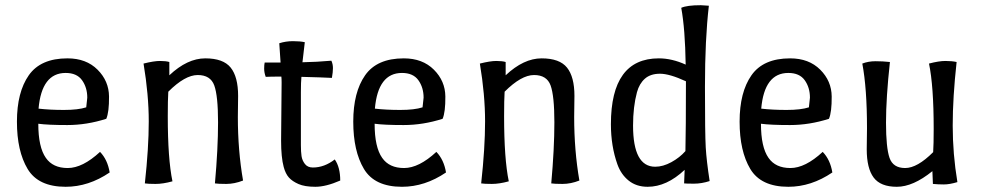

<svg xmlns="http://www.w3.org/2000/svg" viewBox="-20 -702 3767 737"><path d="M388 -246Q313 -222 238.5 -222Q164 -222 127 -227Q127 -137 156 -96Q183 -57 240 -57Q297 -57 364 -119Q393 -89 401 -40Q320 15 232 15Q127 15 86 -53.5Q45 -122 45 -235Q45 -348 90.5 -413Q136 -478 239 -478Q311 -478 354.5 -434.5Q398 -391 398.5 -331.5Q399 -272 388 -246ZM232 -422Q140 -422 128 -285Q171 -280 225.5 -280Q280 -280 311 -290Q315 -326 315 -327Q315 -366 295 -394Q275 -422 232 -422Z M894 -334 893 -253Q893 -124 913 -9Q880 4 848.5 4Q817 4 805 2Q817 -131 817 -232.5Q817 -334 802.5 -374Q788 -414 739 -414Q690 -414 626 -350Q624 -319 624 -256Q624 -92 642 -6Q606 4 577 4Q548 4 536 2Q551 -134 551 -236Q551 -338 531 -458Q571 -468 594 -468Q617 -468 630 -464V-413Q699 -478 768 -478Q837 -478 865.5 -442.5Q894 -407 894 -334Z M1059 -162Q1059 -162 1061 -385Q1061 -400 1060 -408Q1018 -408 1000 -407Q994 -423 994 -438.5Q994 -454 996 -462H1057L1052 -536Q1077 -544 1104.5 -544Q1132 -544 1150 -540L1141 -463Q1196 -464 1252 -469Q1258 -456 1258 -440.5Q1258 -425 1254 -403Q1217 -405 1137 -407Q1135 -387 1135 -348V-145Q1135 -119 1137.5 -102.5Q1140 -86 1150.5 -72.5Q1161 -59 1181 -59Q1225 -59 1265 -90Q1286 -60 1286 -9Q1231 15 1190.5 15Q1150 15 1126 4.5Q1102 -6 1089 -20.5Q1076 -35 1069 -61Q1059 -98 1059 -162Z M1679 -246Q1604 -222 1529.5 -222Q1455 -222 1418 -227Q1418 -137 1447 -96Q1474 -57 1531 -57Q1588 -57 1655 -119Q1684 -89 1692 -40Q1611 15 1523 15Q1418 15 1377 -53.5Q1336 -122 1336 -235Q1336 -348 1381.5 -413Q1427 -478 1530 -478Q1602 -478 1645.5 -434.5Q1689 -391 1689.5 -331.5Q1690 -272 1679 -246ZM1523 -422Q1431 -422 1419 -285Q1462 -280 1516.5 -280Q1571 -280 1602 -290Q1606 -326 1606 -327Q1606 -366 1586 -394Q1566 -422 1523 -422Z M2185 -334 2184 -253Q2184 -124 2204 -9Q2171 4 2139.5 4Q2108 4 2096 2Q2108 -131 2108 -232.5Q2108 -334 2093.5 -374Q2079 -414 2030 -414Q1981 -414 1917 -350Q1915 -319 1915 -256Q1915 -92 1933 -6Q1897 4 1868 4Q1839 4 1827 2Q1842 -134 1842 -236Q1842 -338 1822 -458Q1862 -468 1885 -468Q1908 -468 1921 -464V-413Q1990 -478 2059 -478Q2128 -478 2156.5 -442.5Q2185 -407 2185 -334Z M2613 -390Q2550 -419 2513.5 -419Q2477 -419 2455.5 -400Q2434 -381 2425 -348Q2410 -292 2410 -220Q2410 -62 2495 -62Q2525 -62 2557 -79.5Q2589 -97 2611 -122Q2613 -205 2613 -390ZM2701 -680Q2686 -551 2686 -369Q2686 -187 2689 -136Q2692 -85 2704 -7Q2673 3 2644 3Q2615 3 2606 2L2608 -50Q2539 15 2466 15Q2423 15 2393.5 -8.5Q2364 -32 2350 -71Q2325 -141 2325 -225Q2325 -478 2509 -478Q2559 -478 2612 -454Q2610 -590 2595 -672Q2617 -682 2670 -682Q2676 -682 2686.5 -681Q2697 -680 2701 -680Z M3162 -246Q3087 -222 3012.5 -222Q2938 -222 2901 -227Q2901 -137 2930 -96Q2957 -57 3014 -57Q3071 -57 3138 -119Q3167 -89 3175 -40Q3094 15 3006 15Q2901 15 2860 -53.5Q2819 -122 2819 -235Q2819 -348 2864.5 -413Q2910 -478 3013 -478Q3085 -478 3128.5 -434.5Q3172 -391 3172.5 -331.5Q3173 -272 3162 -246ZM3006 -422Q2914 -422 2902 -285Q2945 -280 2999.5 -280Q3054 -280 3085 -290Q3089 -326 3089 -327Q3089 -366 3069 -394Q3049 -422 3006 -422Z M3307 -129 3308 -210Q3308 -363 3290 -458Q3313 -467 3341 -467Q3369 -467 3396 -464Q3381 -327 3381 -231Q3381 -135 3394.5 -96Q3408 -57 3454.5 -57Q3501 -57 3562 -118Q3564 -148 3564 -207Q3564 -372 3546 -458Q3584 -468 3609 -468Q3634 -468 3652 -464Q3637 -328 3637 -219.5Q3637 -111 3655 -3Q3625 6 3603 6Q3581 6 3561 4L3559 -45Q3485 15 3422.5 15Q3360 15 3333.5 -20.5Q3307 -56 3307 -129Z"/></svg>

Font: Port Lligat Sans
Style: Regular
Weight: 400
Designer: Dario Muhafara, Eduardo Rodriguez Tunni
Foundry: Tipo
Version: Version 1.002